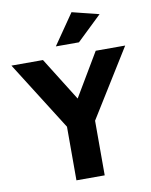

<svg xmlns="http://www.w3.org/2000/svg" viewBox="-128 -1024 861 1097"><g transform="rotate(-10 303.0 -475.5)"><path d="M633 -710 389 -317V0H225V-311L-27 -710H156L313 -459L462 -710ZM242 -774 364 -951 520 -912 376 -774Z"/></g></svg>

Font: Livvic
Style: Bold
Weight: 700
Designer: Jacques Le Bailly, Baron von Fonthausen
Version: Version 1.001; ttfautohint (v1.8.2)